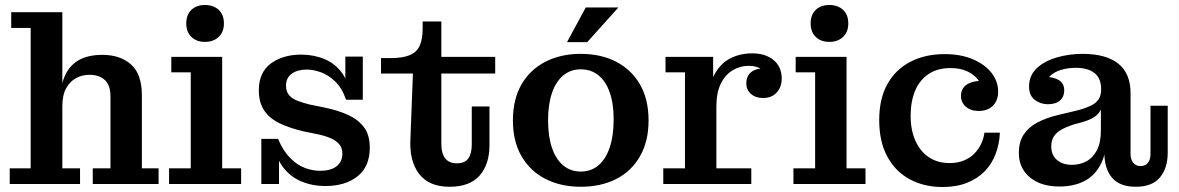

<svg xmlns="http://www.w3.org/2000/svg" viewBox="-20 -738 4728 770"><path d="M19 0V-63H103V-626H25V-689H230V-63H301V0ZM352 0V-63H423V-352Q423 -396 400.5 -417Q378 -438 339 -438Q310 -438 285.5 -425Q261 -412 245.5 -384.5Q230 -357 230 -311L219 -310Q219 -379 236.5 -425Q254 -471 292 -494.5Q330 -518 391 -518Q462 -518 505.5 -479.5Q549 -441 549 -355V-63H616V0Z M658 0V-63H745V-448H667V-510H871V-63H947V0ZM802 -570Q768 -570 747.5 -590Q727 -610 727 -644Q727 -679 747.5 -698.5Q768 -718 802 -718Q836 -718 857 -698.5Q878 -679 878 -644Q878 -610 857 -590Q836 -570 802 -570Z M1285 8Q1231 8 1186 -11.5Q1141 -31 1111.5 -72.5Q1082 -114 1076 -181H1095Q1116 -132 1144 -104Q1172 -76 1203 -64.5Q1234 -53 1263 -53Q1306 -53 1329.5 -71Q1353 -89 1353 -122Q1353 -145 1340.5 -159.5Q1328 -174 1306.5 -183.5Q1285 -193 1257 -199L1198 -211Q1142 -224 1101.5 -243.5Q1061 -263 1039.5 -295Q1018 -327 1018 -376Q1018 -448 1066.5 -483.5Q1115 -519 1188 -519Q1238 -519 1281.5 -501Q1325 -483 1353 -443.5Q1381 -404 1387 -338H1368Q1351 -386 1323.5 -412Q1296 -438 1266 -448.5Q1236 -459 1211 -459Q1173 -459 1150 -442.5Q1127 -426 1127 -394Q1127 -372 1138.5 -357.5Q1150 -343 1171.5 -334.5Q1193 -326 1221 -319L1280 -307Q1334 -296 1375 -277.5Q1416 -259 1439.5 -228Q1463 -197 1463 -146Q1463 -70 1414 -31Q1365 8 1285 8ZM1028 0V-181H1076L1099 -143V0ZM1387 -338 1365 -376V-511H1435V-338Z M1783 11Q1700 11 1660.5 -41Q1621 -93 1626 -182L1636 -443H1508V-505H1546Q1595 -505 1623.5 -517Q1652 -529 1663.5 -555.5Q1675 -582 1675 -623V-652H1750V-159Q1750 -123 1765.5 -103Q1781 -83 1812 -83Q1844 -83 1858 -102.5Q1872 -122 1872 -159V-311H1943V-156Q1943 -79 1903.5 -34Q1864 11 1783 11ZM1750 -443V-510H1966V-443Z M2309 11Q2229 11 2167.5 -20.5Q2106 -52 2071.5 -111.5Q2037 -171 2037 -255Q2037 -340 2071.5 -399.5Q2106 -459 2167.5 -490.5Q2229 -522 2309 -522Q2390 -522 2451 -490.5Q2512 -459 2546.5 -399.5Q2581 -340 2581 -255Q2581 -171 2546.5 -111Q2512 -51 2451 -20Q2390 11 2309 11ZM2309 -50Q2350 -50 2379.5 -74.5Q2409 -99 2425 -146Q2441 -193 2441 -260Q2441 -323 2425 -368Q2409 -413 2379.5 -436.5Q2350 -460 2309 -460Q2269 -460 2239.5 -436Q2210 -412 2194 -366Q2178 -320 2178 -255Q2178 -190 2194 -144Q2210 -98 2239.5 -74Q2269 -50 2309 -50ZM2254 -569 2329 -708H2460L2335 -569Z M2640 0V-63H2727V-448H2649V-510H2840V-335L2853 -338V-63H2993V0ZM2818 -311Q2819 -388 2843 -435Q2867 -482 2907 -503Q2947 -524 2997 -524Q3050 -524 3082.5 -497Q3115 -470 3115 -423Q3115 -389 3095 -367Q3075 -345 3040 -345Q3010 -345 2991.5 -361.5Q2973 -378 2973 -403Q2973 -434 2994 -450Q3015 -466 3059 -463L3053 -423Q3051 -448 3032.5 -461Q3014 -474 2982 -474Q2948 -474 2918 -456Q2888 -438 2870.5 -402Q2853 -366 2853 -311Z M3162 0V-63H3249V-448H3171V-510H3375V-63H3451V0ZM3306 -570Q3272 -570 3251.5 -590Q3231 -610 3231 -644Q3231 -679 3251.5 -698.5Q3272 -718 3306 -718Q3340 -718 3361 -698.5Q3382 -679 3382 -644Q3382 -610 3361 -590Q3340 -570 3306 -570Z M3760 12Q3686 12 3628.5 -19Q3571 -50 3538.5 -110Q3506 -170 3506 -256Q3506 -342 3539 -401Q3572 -460 3631.5 -490.5Q3691 -521 3768 -521L3791 -465Q3740 -465 3704 -441Q3668 -417 3650 -374Q3632 -331 3632 -273Q3632 -217 3651 -174Q3670 -131 3705 -107.5Q3740 -84 3788 -84Q3821 -84 3846 -94.5Q3871 -105 3888 -122.5Q3905 -140 3915 -161.5Q3925 -183 3928 -206H3990Q3988 -161 3973 -121Q3958 -81 3929.5 -51.5Q3901 -22 3858.5 -5Q3816 12 3760 12ZM3905 -293Q3873 -293 3853.5 -310Q3834 -327 3834 -353Q3834 -385 3859 -400Q3884 -415 3925 -414L3924 -375Q3918 -399 3901.5 -419.5Q3885 -440 3858 -452.5Q3831 -465 3791 -465L3768 -521Q3834 -521 3882.5 -500Q3931 -479 3957 -445Q3983 -411 3983 -371Q3983 -335 3962 -314Q3941 -293 3905 -293Z M4182 -320Q4153 -320 4130 -337.5Q4107 -355 4107 -391Q4107 -435 4137.5 -464Q4168 -493 4217.5 -507.5Q4267 -522 4322 -522Q4415 -522 4464.5 -483Q4514 -444 4514 -364L4396 -380Q4396 -424 4369.5 -445Q4343 -466 4294 -466Q4263 -466 4236 -458Q4209 -450 4191 -433Q4173 -416 4167 -389V-430Q4204 -430 4226 -417Q4248 -404 4248 -375Q4248 -350 4231 -335Q4214 -320 4182 -320ZM4535 11Q4471 11 4440 -25Q4409 -61 4409 -125V-165H4395V-299H4390L4396 -339V-380L4514 -364V-119Q4514 -99 4524.5 -85.5Q4535 -72 4554 -72Q4574 -72 4584 -85.5Q4594 -99 4594 -119V-314H4663V-126Q4663 -63 4631.5 -26Q4600 11 4535 11ZM4229 10Q4154 10 4110 -27Q4066 -64 4066 -124Q4066 -169 4085.5 -198.5Q4105 -228 4140 -246.5Q4175 -265 4220 -276L4304 -296Q4333 -304 4353.5 -313.5Q4374 -323 4385 -338.5Q4396 -354 4396 -379L4399 -299H4395Q4387 -281 4369 -269Q4351 -257 4320 -248L4283 -238Q4256 -229 4236.5 -218Q4217 -207 4206.5 -191Q4196 -175 4196 -151Q4196 -116 4219 -96.5Q4242 -77 4279 -77Q4310 -77 4336 -90.5Q4362 -104 4378.5 -134.5Q4395 -165 4395 -215L4419 -209Q4420 -132 4396.5 -83.5Q4373 -35 4330 -12.5Q4287 10 4229 10Z"/></svg>

Font: Montagu Slab 120pt Medium
Style: Regular
Weight: 500
Designer: Florian Karsten
Foundry: Florian Karsten
Version: Version 1.000